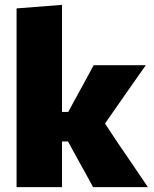

<svg xmlns="http://www.w3.org/2000/svg" viewBox="-20 -768 632 788"><path d="M48 0V-733.5L234.5 -748V-308.5H260L297 -376.5Q314 -407.5 331 -438.5Q347.5 -469.5 364.5 -500.5H578.5Q546 -454.5 514.5 -409.5Q483 -364 451 -318.5L411 -261L460.5 -186Q492 -139.5 524 -93Q556 -46 587 0H362Q346 -29 330.5 -58Q314.5 -86.5 299 -114.5L259 -187.5H234.5V0Z"/></svg>

Font: Heraclito ExtraBold
Style: Regular
Weight: 800
Designer: Kostas Bartsokas (font) & Cristiano Sobral (main changes)
Foundry: Kostas Bartsokas (font) & Cristiano Sobral (main changes)
Version: Version 1.00;July 8, 2020;FontCreator 13.0.0.2655 64-bit